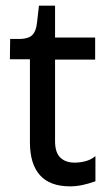

<svg xmlns="http://www.w3.org/2000/svg" viewBox="-20 -650 387 680"><path d="M228 10Q157 10 121.5 -29.5Q86 -69 86 -146V-440H15L16 -512H52Q82 -513 95 -526.5Q108 -540 111 -569L118 -630H175V-517H317V-439H175V-150Q175 -110 193.5 -92Q212 -74 245 -74Q263 -74 282.5 -79Q302 -84 318 -97V-8Q293 1 271 5.5Q249 10 228 10Z"/></svg>

Font: Bricolage Grotesque 60pt
Style: Regular
Weight: 400
Version: Version 1.001;gftools[0.9.33.dev8+g029e19f]